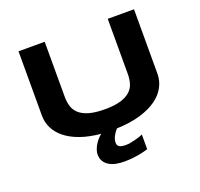

<svg xmlns="http://www.w3.org/2000/svg" viewBox="-151 -840 1298 1245"><g transform="rotate(-20 498.5 -217.5)"><path d="M897 -226.1Q897 -177.7 874 -134.8Q851.1 -91.8 804.9 -59.1Q758.8 -26.4 689.7 -6.1Q620.6 14.2 528.8 17.1Q510.3 37.6 499.5 59.6Q488.8 81.5 488.8 101.1Q488.8 121.6 502.9 129.9Q517.1 138.2 547.9 138.2Q561.5 138.2 578.1 135.3Q594.7 132.3 611.1 128.2Q627.4 124 642.1 119.1Q656.7 114.3 667 109.9V210.9Q656.7 213.9 640.9 218.3Q625 222.7 603.8 226.6Q582.5 230.5 556.6 233.2Q530.8 235.8 501 235.8Q471.7 235.8 444.8 230.5Q418 225.1 397.7 212.9Q377.4 200.7 365.2 181.2Q353 161.6 353 132.8Q353 120.6 357.7 105.5Q362.3 90.3 370.8 74.7Q379.4 59.1 392.1 43.7Q404.8 28.3 420.9 15.1Q340.8 7.8 280.5 -13.7Q220.2 -35.2 180.2 -67.4Q140.1 -99.6 120.1 -140.4Q100.1 -181.2 100.1 -226.1V-670.9H280.8V-291Q280.8 -257.3 289.3 -227.3Q297.9 -197.3 321.5 -174.8Q345.2 -152.3 387.9 -139.2Q430.7 -126 499 -126Q566.9 -126 609.4 -139.2Q651.9 -152.3 675.5 -174.8Q699.2 -197.3 707.5 -227.3Q715.8 -257.3 715.8 -291V-670.9H897V-226.1Z"/></g></svg>

Font: REH Gaming
Style: Gaming
Weight: 700
Designer: Astigmatic (AOETI)
Foundry: Astigmatic (AOETI)
Version: Version 1.001 2011